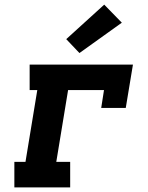

<svg xmlns="http://www.w3.org/2000/svg" viewBox="-20 -809 640 829"><path d="M42 0V-110H90L141 -420H108V-530H554L523 -343H417L429 -420H274L223 -110H283V0ZM323 -580 266 -640 430 -789 506 -711Z"/></svg>

Font: Iosevka Slab XBdExObl
Style: Regular
Weight: 800
Width: 7
Italic angle: -9°
Monospace: yes
Designer: Belleve Invis
Foundry: Belleve Invis
Version: Version 11.1.0; ttfautohint (v1.8.3)